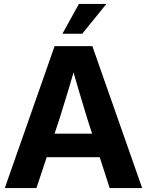

<svg xmlns="http://www.w3.org/2000/svg" viewBox="-20 -964 753 984"><path d="M4.5 0 259.9 -727.5H453.3L708.7 0H542.2L427.8 -354.1Q406.6 -423.7 384.5 -497.8Q362.4 -571.9 336.5 -665.8H377.7Q351.3 -571.9 328.9 -497.8Q306.6 -423.7 284.6 -354.1L166.7 0ZM166.6 -158.5V-278.8H546.8V-158.5ZM299.9 -791 384.6 -943.9H525.3L401.4 -791Z"/></svg>

Font: Inter Khmer Looped
Style: Regular
Weight: 400
Designer: Rasmus Andersson, Sovichet Tep
Foundry: Anagata Design
Version: Version 1.000